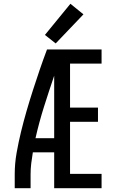

<svg xmlns="http://www.w3.org/2000/svg" viewBox="-20 -997 616 1017"><path d="M58 0H142V-74Q142 -103 145.5 -132Q149 -161 154 -190H267V0H518V-76H351V-352H499V-427H351V-660H518V-735H229Q209 -682 190.5 -628Q172 -574 154.5 -519.5Q137 -465 121 -410Q105 -355 91.5 -299.5Q78 -244 68 -187.5Q58 -131 58 -74ZM168 -265Q187 -349 213 -431.5Q239 -514 267 -596V-265ZM275 -767 422 -921 353 -977 218 -812Z"/></svg>

Font: Iosevka SS01 Extended
Style: Regular
Weight: 400
Width: 7
Monospace: yes
Designer: Belleve Invis
Foundry: Belleve Invis
Version: Version 3.4.7; ttfautohint (v1.8.3)